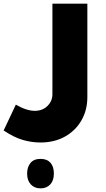

<svg xmlns="http://www.w3.org/2000/svg" viewBox="-52 -522 585 1055"><path d="M170 261Q122 261 73.5 247Q25 233 -32 195L35 53Q94 87 139 87Q182 87 209 60Q236 33 236 -4V-502H428V11Q428 83 395.5 139.5Q363 196 305 228.5Q247 261 170 261ZM171 513Q137 513 117 491Q97 469 97 432Q97 396 115.5 373.5Q134 351 171 351Q206 351 225 372Q244 393 244 432Q244 470 224 491.5Q204 513 171 513Z"/></svg>

Font: Noto Kufi Arabic Black
Style: Regular
Weight: 900
Designer: Monotype Design Team, David Williams, Khaled Hosny
Foundry: Google LLC
Version: Version 2.109; ttfautohint (v1.8.4.7-5d5b)